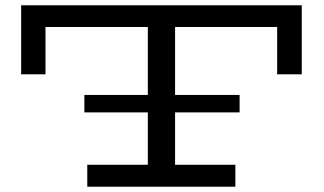

<svg xmlns="http://www.w3.org/2000/svg" viewBox="-20 -706 1227 726"><path d="M1121 -686V-425H1028V-604H642V-347H886V-281H642V-83H870V0H310V-83H539V-281H299V-347H539V-604H152V-425H60V-686Z"/></svg>

Font: BioRhyme Expanded
Style: Regular
Weight: 400
Width: 7
Designer: Aoife Mooney
Foundry: Aoife Mooney Type
Version: Version 1.001